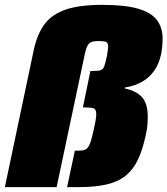

<svg xmlns="http://www.w3.org/2000/svg" viewBox="-25 -770 689 790"><path d="M-5 0 113 -560Q127 -628 157.5 -669.5Q188 -711 245 -730.5Q302 -750 395 -750Q490 -750 544 -734Q598 -718 621 -687Q644 -656 644 -611Q644 -594 642.5 -578Q641 -562 638 -548Q630 -508 609.5 -479Q589 -450 558.5 -433Q528 -416 489 -410L488 -406Q534 -397 558.5 -371Q583 -345 583 -289Q583 -273 581.5 -255Q580 -237 575 -215Q562 -154 542.5 -113Q523 -72 492 -47Q461 -22 413.5 -11Q366 0 296 0H251L283 -150H288Q305 -150 316 -151.5Q327 -153 334.5 -161Q342 -169 348 -187Q354 -205 361 -238Q366 -260 368.5 -275Q371 -290 371 -300Q371 -321 359.5 -324.5Q348 -328 323 -328H316L347 -478H354Q378 -478 388.5 -481Q399 -484 404 -497.5Q409 -511 415 -540Q417 -552 418.5 -561.5Q420 -571 420 -577Q420 -594 411.5 -597.5Q403 -601 384 -601Q369 -601 359.5 -599.5Q350 -598 343 -592Q336 -586 331.5 -574.5Q327 -563 323 -543L208 0Z"/></svg>

Font: Saira Thin Black
Style: Italic
Weight: 900
Italic angle: -12°
Version: Version 1.101